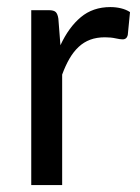

<svg xmlns="http://www.w3.org/2000/svg" viewBox="-20 -536 404 556"><path d="M155 -405Q179 -457 214 -486.2Q249 -515.5 299.5 -515.5Q315.5 -515.5 330.2 -512Q345 -508.5 356.5 -501L350 -434.5Q347 -422 335 -422Q328 -422 314.5 -425Q301 -428 284 -428Q260 -428 241.2 -421Q222.5 -414 207.8 -400.2Q193 -386.5 181.2 -366.2Q169.5 -346 160 -320V0H70.5V-506.5H121.5Q136 -506.5 141.5 -501Q147 -495.5 149 -482Z"/></svg>

Font: Lato-Regular
Style: Regular
Weight: 400
Designer: Lukasz Dziedzic with Adam Twardoch and Botio Nikoltchev
Foundry: tyPoland Lukasz Dziedzic
Version: Version 2.015; 2015-08-06; http://www.latofonts.com/